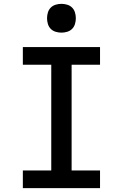

<svg xmlns="http://www.w3.org/2000/svg" viewBox="-20 -980 640 1000"><path d="M99 0V-92H247V-643H99V-735H501V-643H353V-92H501V0ZM300 -810Q285 -810 270 -814.5Q255 -819 244.5 -829.5Q234 -840 229.5 -855Q225 -870 225 -885Q225 -900 229.5 -915Q234 -930 244.5 -940.5Q255 -951 270 -955.5Q285 -960 300 -960Q315 -960 330 -955.5Q345 -951 355.5 -940.5Q366 -930 370.5 -915Q375 -900 375 -885Q375 -870 370.5 -855Q366 -840 355.5 -829.5Q345 -819 330 -814.5Q315 -810 300 -810Z"/></svg>

Font: Iosevka Slab Semibold Extended
Style: Regular
Weight: 600
Width: 7
Monospace: yes
Designer: Belleve Invis
Foundry: Belleve Invis
Version: Version 11.1.0; ttfautohint (v1.8.3)